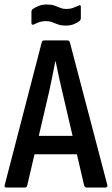

<svg xmlns="http://www.w3.org/2000/svg" viewBox="-21 -835 498 855"><path d="M7 0Q-3 0 0 -11L165 -647Q167 -655 176 -655H279Q287 -655 290 -647L457 -11Q459 0 449 0H364Q358 0 354 -8L256 -428Q248 -461 241 -494Q234 -527 227 -561H225Q219 -527 212 -494.5Q205 -462 198 -428L100 -8Q98 0 89 0ZM117 -148 134 -230H318L337 -148ZM270 -721Q252 -721 238 -726Q224 -731 211.5 -736Q199 -741 183 -741Q167 -741 154 -736.5Q141 -732 130 -726Q125 -724 122 -725.5Q119 -727 119 -733V-781Q119 -790 124 -794Q133 -801 149.5 -808Q166 -815 188 -815Q208 -815 222 -810Q236 -805 248 -800Q260 -795 274 -795Q291 -795 304.5 -800Q318 -805 329 -810Q339 -816 339 -804V-756Q339 -747 334 -742Q325 -735 309.5 -728Q294 -721 270 -721Z"/></svg>

Font: Sofia Sans Condensed SemiBold
Style: Regular
Weight: 600
Designer: Botio Nikoltchev, Ani Petrova
Foundry: lettersoup
Version: Version 4.101